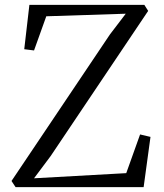

<svg xmlns="http://www.w3.org/2000/svg" viewBox="-20 -764 670 784"><path d="M43.5 0 27 -25 429 -623.5 493.5 -708 169 -697.5 119 -558 79 -563 100 -744H569.5L585 -719.5L187 -127L119 -36L495.5 -57L552 -215L594.5 -205L566.5 0Z"/></svg>

Font: Merriweather 96pt Light
Style: Regular
Weight: 300
Version: Version 2.100